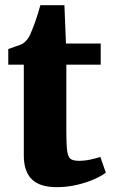

<svg xmlns="http://www.w3.org/2000/svg" viewBox="-20 -726 448 754"><path d="M202.5 9Q136.5 9 105 -21.8Q73.5 -52.5 73.5 -116V-472H12.5V-533.5Q25 -538.5 37.2 -542.2Q49.5 -546 59.8 -550Q70 -554 77 -560.5Q84.5 -567.5 89.5 -574.5Q94.5 -581.5 98.8 -590.8Q103 -600 107.5 -612Q113 -625 118.2 -640.2Q123.5 -655.5 128.8 -672.2Q134 -689 138.5 -705.5H233L239 -555H375.5V-472H240.5V-206.5Q240.5 -154.5 244.2 -130.8Q248 -107 258.8 -100.8Q269.5 -94.5 290.5 -94.5Q313 -94.5 335.8 -99.5Q358.5 -104.5 374 -110L395.5 -48Q377.5 -34 347.2 -21Q317 -8 279.5 0.5Q242 9 202.5 9Z"/></svg>

Font: Merriweather 20pt Black
Style: Regular
Weight: 900
Version: Version 2.100